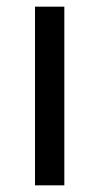

<svg xmlns="http://www.w3.org/2000/svg" viewBox="-20 -556 298 576"><path d="M173 0H85V-536H173Z"/></svg>

Font: RS Noto Sans
Style: Regular
Weight: 400
Designer: Monotype Design Team
Foundry: Monotype Imaging Inc.
Version: Version 3.10